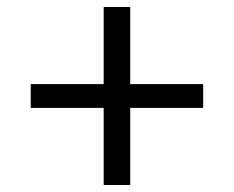

<svg xmlns="http://www.w3.org/2000/svg" viewBox="-20 -596 670 550"><path d="M353 -66H277V-287H68V-355H277V-576H353V-355H562V-287H353Z"/></svg>

Font: IBM Plex Sans JP
Style: Regular
Weight: 400
Designer: Mike Abbink; Paul van der Laan; Pieter van Rosmalen; Wujin Sim; Yejin Wi; Jinhee Kim; Boomi Park; Yona Kim; Kichan Ma
Foundry: Sandoll Inc.
Version: Version 1.001